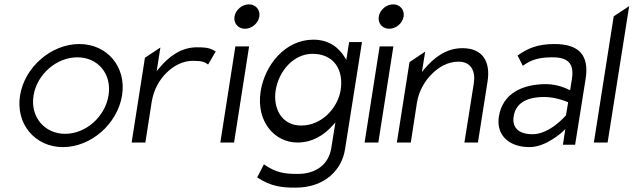

<svg xmlns="http://www.w3.org/2000/svg" viewBox="-20 -664 2907 881"><path d="M269 11C397 11 519 -95 540 -226C561 -357 472 -462 344 -462C216 -462 93 -357 72 -226C51 -95 141 11 269 11ZM335 -401C430 -401 494 -324 478 -226C462 -128 374 -50 279 -50C184 -50 118 -128 134 -226C150 -324 240 -401 335 -401Z M647 -10 676 -196C685 -253 712 -299 745 -331C775 -360 816 -385 866 -385C907 -385 920 -379 935 -368L970 -428C947 -440 939 -447 884 -447C808 -447 753 -402 710 -351L699 -338L716 -446L645 -399L584 -10Z M1104 -532C1135 -532 1165 -557 1170 -588C1175 -619 1153 -644 1122 -644C1091 -644 1061 -619 1056 -588C1051 -557 1073 -532 1104 -532ZM1054 -10 1123 -451H1060L991 -10Z M1344 -10C1415 -10 1468 -45 1508 -90L1519 -102L1500 16C1488 91 1429 134 1347 134C1295 134 1250 132 1191 90L1160 150C1225 193 1276 197 1337 197C1472 197 1549 113 1563 22L1641 -471H1582L1569 -389L1562 -401C1535 -445 1490 -482 1418 -482C1288 -482 1195 -365 1176 -245C1154 -103 1243 -10 1344 -10ZM1414 -417C1511 -417 1558 -345 1543 -250C1530 -170 1458 -88 1362 -88C1270 -88 1232 -170 1245 -250C1259 -337 1326 -417 1414 -417Z M1766 -532C1797 -532 1827 -557 1832 -588C1837 -619 1815 -644 1784 -644C1753 -644 1723 -619 1718 -588C1713 -557 1735 -532 1766 -532ZM1716 -10 1785 -451H1722L1653 -10Z M1865 -10 1893 -192C1902 -249 1931 -295 1964 -327C1994 -356 2034 -381 2084 -381C2142 -381 2163 -337 2154 -281L2111 -10H2173L2217 -289C2232 -382 2194 -443 2102 -443C2026 -443 1970 -398 1927 -347L1916 -334L1931 -427L1859 -379L1801 -10Z M2410 11C2488 11 2564 -62 2564 -62L2574 -72L2563 0H2619L2667 -301C2685 -412 2635 -462 2524 -462C2447 -462 2400 -442 2355 -409L2379 -362C2419 -392 2458 -401 2515 -401C2586 -401 2616 -373 2604 -300L2596 -250L2589 -253C2589 -253 2542 -278 2486 -278C2378 -278 2286 -236 2269 -129C2256 -44 2315 11 2410 11ZM2477 -219C2532 -219 2584 -196 2584 -196L2587 -195L2577 -135L2576 -134C2576 -134 2504 -48 2423 -48C2367 -48 2328 -73 2337 -130C2348 -201 2413 -219 2477 -219Z M2768 -10 2867 -636 2796 -589 2705 -10Z"/></svg>

Font: Charger Pro
Style: LitObl
Weight: 300
Designer: Jasper
Foundry: Cannot Into Space Fonts
Version: Version 1.09